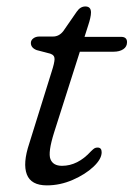

<svg xmlns="http://www.w3.org/2000/svg" viewBox="-20 -565 413 594"><path d="M135.5 -399 93.5 -410Q75.5 -417 75.5 -432Q75.5 -440.5 83 -446.2Q90.5 -452 102 -452H144Q163 -452 176 -469L217.5 -529Q228.5 -545 244 -545Q261.5 -545 261.5 -526.5Q261.5 -519 259.2 -509Q257 -499 253 -487L241.5 -451H354.5Q373 -451 373 -434.5Q373 -420.5 361.5 -412.8Q350 -405 331 -405H227L147.5 -155.5Q128 -93.5 136 -72.8Q144 -52 172 -52Q220.5 -52 261.5 -97Q269 -104.5 272.8 -106.5Q276.5 -108.5 282 -108.5Q294.5 -108.5 294.5 -94Q294.5 -73 269.2 -49.2Q244 -25.5 205 -8.5Q166 8.5 125 8.5Q76 8.5 63 -25.5Q50 -59.5 70.5 -121L140 -344Q148.5 -370 148.8 -382.2Q149 -394.5 135.5 -399Z"/></svg>

Font: Fraunces 9pt S100 Light
Style: Italic
Weight: 300
Italic angle: -16°
Version: Version 1.000; ttfautohint (v1.8.3)